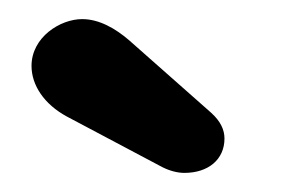

<svg xmlns="http://www.w3.org/2000/svg" viewBox="-20 -781 299 201"><path d="M215 -636C215 -645 211 -654 201 -663L115 -739C101 -751 84 -761 66 -761C43 -761 13 -742 13 -712C13 -692 26 -672 50 -659L150 -606C158 -602 166 -600 173 -600C198 -600 215 -614 215 -636Z"/></svg>

Font: Hotpoint
Style: Bold
Weight: 700
Designer: Andrew Paglinawan, Luciano Perondi, Riccardo Olocco
Foundry: CAST Cooperativa Anonima Servizi Tipografici
Version: Version 1.000;PS 2.1;hotconv 16.6.51;makeotf.lib2.5.65220